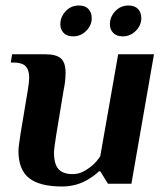

<svg xmlns="http://www.w3.org/2000/svg" viewBox="-20 -667 607 697"><path d="M47 -119Q47 -133 54.5 -181Q62 -229 81 -340Q86 -372 86 -385Q86 -413 73 -426.5Q60 -440 29 -440H19L24 -470H144Q184 -470 201 -455Q218 -440 218 -403Q218 -372 211 -340Q192 -227 184 -176.5Q176 -126 176 -114Q176 -71 192.5 -53Q209 -35 243 -35Q264 -35 281 -43.5Q298 -52 316 -67Q331 -80 344 -100L409 -470H539L457 0H372L344 -45H339Q325 -31 302 -17Q259 10 205 10Q124 10 85.5 -20.5Q47 -51 47 -119ZM199 -579Q199 -606 218.5 -626.5Q238 -647 266 -647Q289 -647 301 -634.5Q313 -622 313 -601Q313 -575 293 -555Q273 -535 246 -535Q223 -535 211 -547.5Q199 -560 199 -579ZM379 -579Q379 -606 398.5 -626.5Q418 -647 446 -647Q469 -647 481 -634.5Q493 -622 493 -601Q493 -575 473 -555Q453 -535 426 -535Q403 -535 391 -547.5Q379 -560 379 -579Z"/></svg>

Font: Philosopher
Style: Bold Italic
Weight: 700
Italic angle: -10°
Designer: Jovanny Lemonad
Foundry: Jovanny Lemonad
Version: Version 2.000